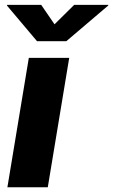

<svg xmlns="http://www.w3.org/2000/svg" viewBox="-20 -790 477 810"><path d="M11.2 0 101.6 -545.9H272L181.6 0ZM153.8 -769.5 210 -687.5 293 -769.5H437L436.5 -766.6L259.8 -616.2H136.2L9.3 -766.6L10.3 -769.5Z"/></svg>

Font: Inter ExtraBold
Style: Italic
Weight: 800
Italic angle: -9.3988°
Designer: Rasmus Andersson
Foundry: rsms
Version: Version 4.001;git-66647c0bb